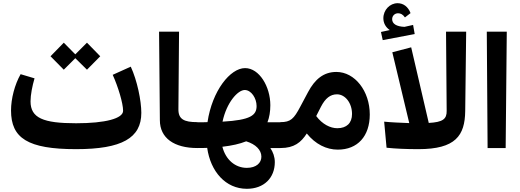

<svg xmlns="http://www.w3.org/2000/svg" viewBox="-20 -926 3254 1201"><path d="M456 7C743 7 864 -63 864 -220C864 -296 838 -423 798 -509L685 -458C719 -383 750 -280 750 -233C750 -185 640 -155 456 -155C250 -155 171 -188 171 -292C171 -333 182 -388 196 -436L109 -462C72 -397 49 -309 49 -235C49 -62 153 7 456 7ZM296 -574 379 -490 451 -562 524 -490 607 -574 524 -659 451 -586 379 -659Z M1214 0 1233 -12V-150L1214 -162C1131 -162 1095 -180 1096 -244L1100 -728H975L980 -174C980 -62 1070 0 1214 0Z M1524 255C1631 255 1699 187 1699 88C1699 55 1688 25 1671 0H1734L1753 -12V-149L1734 -161H1653C1665 -192 1671 -228 1671 -268C1671 -384 1602 -500 1513 -500C1420 -500 1307 -358 1278 -162C1258 -161 1237 -161 1214 -161L1195 -149V-12L1214 0C1235 0 1256 0 1276 -1C1297 147 1391 255 1524 255ZM1371 -8C1431 -15 1480 -26 1520 -42C1579 -24 1615 12 1615 54C1615 93 1583 124 1524 124C1452 124 1392 74 1371 -8ZM1372 -165C1397 -284 1467 -363 1511 -363C1552 -363 1585 -311 1585 -263C1585 -205 1548 -175 1372 -165Z M1715 -12 1735 0C1820 0 1863 -35 1899 -91C1953 -24 2022 10 2093 10C2217 10 2293 -74 2293 -210C2293 -356 2200 -476 2084 -476C2005 -476 1950 -431 1907 -350L1859 -260C1818 -182 1798 -162 1734 -162L1715 -150ZM1958 -200 1988 -259C2015 -311 2046 -336 2088 -336C2139 -336 2182 -282 2182 -213C2182 -156 2148 -124 2090 -124C2046 -124 1996 -149 1958 -200Z M2890 -231 2896 -728H2770L2774 -233C2775 -181 2750 -162 2662 -157L2552 -630L2434 -599L2540 -156C2484 -158 2420 -161 2383 -165L2398 -2C2452 4 2521 7 2597 7C2830 7 2888 -78 2890 -231ZM2363 -726 2374 -675 2574 -713 2564 -770 2510 -758C2460 -760 2433 -777 2433 -806C2433 -827 2449 -843 2470 -843C2486 -843 2500 -836 2513 -817L2548 -844C2533 -884 2503 -906 2467 -906C2419 -906 2378 -864 2378 -812C2378 -781 2393 -755 2418 -738Z M3030 0H3143L3150 -728H3025Z"/></svg>

Font: Wafeq
Style: Bold
Weight: 700
Designer: Rasmus Andersson & Azza Alameddine
Foundry: Google & TypeTogether
Version: Version 3.000;FEAKit 1.0